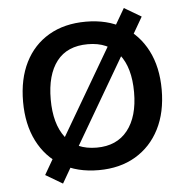

<svg xmlns="http://www.w3.org/2000/svg" viewBox="-56 -819 899 934"><g transform="rotate(-5 393.5 -352.5)"><path d="M55 -353Q55 -464 95.5 -545Q136 -626 212 -670.5Q288 -715 393 -715Q497 -715 573 -670.5Q649 -626 690.5 -545Q732 -464 732 -354Q732 -243 690.5 -161.5Q649 -80 573 -35Q497 10 393 10Q288 10 212.5 -35Q137 -80 96 -161.5Q55 -243 55 -353ZM190 -353Q190 -234 241 -167Q292 -100 393 -100Q491 -100 544 -167Q597 -234 597 -353Q597 -473 544.5 -539Q492 -605 393 -605Q292 -605 241 -539Q190 -473 190 -353ZM277 -49 214 60 131 11 194 -98 235 -152 499 -603 520 -657 583 -765 666 -716 603 -607 562 -554 298 -102Z"/></g></svg>

Font: Mulish ExtraLight
Style: Bold
Weight: 700
Version: Version 3.603